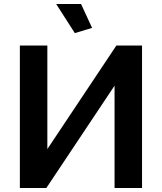

<svg xmlns="http://www.w3.org/2000/svg" viewBox="-20 -937 807 957"><path d="M79 0V-710H216V-194L560 -710H688V0H551V-510L211 0ZM260 -917H384L439 -798L353 -772Z"/></svg>

Font: YasnoRaleway
Style: Bold
Weight: 700
Designer: Matt McInerney, Pablo Impallari, Rodrigo Fuenzalida
Foundry: Matt McInerney, Pablo Impallari, Rodrigo Fuenzalida
Version: Version 4.026